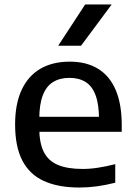

<svg xmlns="http://www.w3.org/2000/svg" viewBox="-20 -828 604 858"><path d="M334.5 10Q239.5 10 175.5 -19.5Q111.5 -49 79.5 -111.2Q47.5 -173.5 47.5 -271.5Q47.5 -364 76.8 -426.5Q106 -489 160.5 -520.8Q215 -552.5 292 -552.5Q366.5 -552.5 418.5 -520.5Q470.5 -488.5 497.2 -425.5Q524 -362.5 524 -268.5V-239H100V-306H445L422.5 -294Q422.5 -360.5 407.5 -401.5Q392.5 -442.5 363 -461.2Q333.5 -480 290.5 -480Q247.5 -480 217.2 -461.5Q187 -443 171.2 -402Q155.5 -361 155.5 -294.5V-256Q155.5 -189.5 175.5 -149.5Q195.5 -109.5 238.2 -91.2Q281 -73 349.5 -73Q383 -73 419.8 -78.8Q456.5 -84.5 495 -94.5V-11.5Q451.5 -0.5 412.2 4.8Q373 10 334.5 10ZM240 -623.5 360.5 -808H479L342 -623.5Z"/></svg>

Font: Encode Sans SemiExpanded Medium
Style: Regular
Weight: 500
Width: 6
Designer: Multiple Designers
Foundry: Impallari Type
Version: Version 3.002